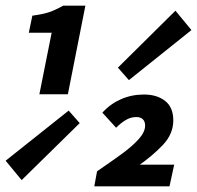

<svg xmlns="http://www.w3.org/2000/svg" viewBox="-71 -655 693 675"><path d="M67.4 -323.5 110.6 -539.9H30.3L42.7 -599.9Q80.8 -604.9 102.7 -612.5Q124.6 -620.1 151 -635.1H229.2L167.6 -323.5ZM5.1 -21.8 -51.2 -90 170.4 -266.2 209.2 -222.2ZM382.2 -373.3 343.5 -417.2 545.8 -617.4 602 -549.3ZM260.5 0 270.2 -52.8Q318 -85.4 356 -113Q394 -140.7 416.6 -165.9Q439.2 -191.1 439.2 -213.4Q439.2 -227.9 431.2 -235.7Q423.2 -243.5 407.9 -243.5Q388.6 -243.5 371.1 -233Q353.6 -222.6 337.2 -205.9L288.9 -258.9Q316.3 -289.4 353.8 -306Q391.2 -322.7 435.4 -322.7Q480.8 -322.7 509.5 -300.2Q538.2 -277.8 538.2 -231.7Q538.2 -183.9 501.4 -145.2Q464.6 -106.4 412.6 -70.4L409.4 -76.1H541.4L524.9 0Z"/></svg>

Font: SourceCodeVF
Style: Italic
Weight: 200
Italic angle: -11°
Monospace: yes
Designer: Paul D. Hunt, Teo Tuominen
Foundry: Adobe
Version: Version 1.026;hotconv 1.1.0;makeotfexe 2.6.0